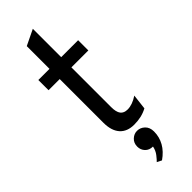

<svg xmlns="http://www.w3.org/2000/svg" viewBox="-316 -742 1010 1010"><g transform="rotate(-45 189.0 -237.0)"><path d="M225 12Q172.5 12 144.8 -19.5Q117 -51 117 -110V-435H34V-511H117V-680L204 -722V-511H330V-435H204V-139Q204 -102.5 216.8 -85.8Q229.5 -69 257 -69Q292 -69 333 -96L323 -11Q300.5 1 276.2 6.5Q252 12 225 12ZM195 248 169 235Q178 226.5 193 207.5Q208 188.5 213 163Q186 163 170 146Q154 129 154 105Q154 78 171.8 61.5Q189.5 45 212 45Q236 45 254.5 62.5Q273 80 273 111Q273 151.5 253.5 186.2Q234 221 195 248Z"/></g></svg>

Font: Undotted
Style: Regular
Weight: 400
Designer: Delve Withrington, Dave Bailey, Thomas Jockin
Foundry: Delve Fonts LLC
Version: Version 4.000